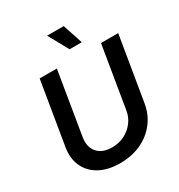

<svg xmlns="http://www.w3.org/2000/svg" viewBox="-217 -1090 1164 1247"><g transform="rotate(-30 365.0 -466.5)"><path d="M320.3 11.2Q229.5 11.2 167.2 -23.2Q105 -57.6 77.6 -118.2Q50.3 -178.7 63 -256.3L141.1 -727.5H270L192.4 -258.3Q184.6 -211.9 198.2 -177.2Q211.9 -142.6 244.4 -123.3Q276.9 -104 325.7 -104Q377.9 -104 420.2 -125.5Q462.4 -147 490 -183.6Q517.6 -220.2 524.9 -266.6L601.1 -727.5H730L650.4 -247.6Q637.7 -169.9 592.5 -111.6Q547.4 -53.2 477.5 -21Q407.7 11.2 320.3 11.2ZM404.3 -794.4 321.8 -943.8H446.3L495.6 -794.4Z"/></g></svg>

Font: Inter 24pt SemiBold
Style: Italic
Weight: 600
Italic angle: -9.3988°
Designer: Rasmus Andersson
Foundry: rsms
Version: Version 4.001;git-66647c0bb